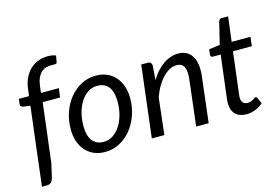

<svg xmlns="http://www.w3.org/2000/svg" viewBox="-106 -957 1914 1312"><g transform="rotate(-15 851.0 -301.0)"><path d="M197.5 -432.5 147 -16.5 123.5 87Q118 105 107.2 114.8Q96.5 124.5 77.5 124.5H43L110 -431L60 -437.5Q51 -440 45.8 -445Q40.5 -450 41.5 -460.5L46 -496.5H118L124 -545.5Q129.5 -589 145.8 -622.8Q162 -656.5 186.8 -679.8Q211.5 -703 243.2 -715Q275 -727 312 -727Q342.5 -727 368.5 -717L360 -671Q358 -661 346.5 -661Q335 -661 317.5 -661Q296 -661 277.8 -654.8Q259.5 -648.5 245.5 -634.5Q231.5 -620.5 221.8 -598Q212 -575.5 208 -543L202.5 -496.5H329L320.5 -432.5Z M531.5 -62.5Q568 -62.5 597.8 -82.5Q627.5 -102.5 648.8 -135.8Q670 -169 681.5 -212.5Q693 -256 693 -303.5Q693 -373.5 665.2 -408.8Q637.5 -444 585.5 -444Q548.5 -444 518.8 -424.2Q489 -404.5 468 -371.5Q447 -338.5 435.5 -295Q424 -251.5 424 -204Q424 -134 451.5 -98.2Q479 -62.5 531.5 -62.5ZM523 7Q481.5 7 447 -7.2Q412.5 -21.5 387.5 -48.5Q362.5 -75.5 348.5 -114.5Q334.5 -153.5 334.5 -203.5Q334.5 -267.5 354.5 -324Q374.5 -380.5 409.5 -422.8Q444.5 -465 491.8 -489.5Q539 -514 593.5 -514Q635 -514 669.5 -499.8Q704 -485.5 729 -458.5Q754 -431.5 768 -392.5Q782 -353.5 782 -304Q782 -240.5 762 -184Q742 -127.5 707.2 -85Q672.5 -42.5 625 -17.8Q577.5 7 523 7Z M853.5 0 914.5 -507H958.5Q988.5 -507 988.5 -477L981 -378.5Q1021.5 -445.5 1072.5 -479.8Q1123.5 -514 1177.5 -514Q1209.5 -514 1233.8 -501.2Q1258 -488.5 1273.2 -464Q1288.5 -439.5 1294 -403.8Q1299.5 -368 1294 -322.5L1256 0H1167.5L1205.5 -322.5Q1212.5 -382.5 1198 -411.2Q1183.5 -440 1144.5 -440Q1120.5 -440 1095.8 -427Q1071 -414 1048 -390Q1025 -366 1005.2 -332.2Q985.5 -298.5 971.5 -257L942.5 0Z M1417.5 -95.5Q1417.5 -98.5 1417.5 -103.2Q1417.5 -108 1418.2 -117Q1419 -126 1420.8 -140.5Q1422.5 -155 1425.5 -178.5L1456.5 -432H1400Q1393 -432 1388.8 -436.8Q1384.5 -441.5 1385.5 -451.5L1389.5 -487L1467.5 -497.5L1505.5 -654Q1508 -661.5 1513.2 -666.2Q1518.5 -671 1526.5 -671H1573L1551.5 -496.5H1684.5L1677 -432H1543.5L1513 -183Q1510.5 -162.5 1509 -150Q1507.5 -137.5 1506.8 -130Q1506 -122.5 1505.8 -119.5Q1505.5 -116.5 1505.5 -115Q1505.5 -89.5 1517.5 -77.2Q1529.5 -65 1549.5 -65Q1563 -65 1572.8 -68.8Q1582.5 -72.5 1590 -77Q1597.5 -81.5 1602.5 -85.2Q1607.5 -89 1611 -89Q1615.5 -89 1617.8 -87Q1620 -85 1622 -80.5L1641 -38Q1616.5 -16.5 1585.2 -4.2Q1554 8 1522.5 8Q1474 8 1446.2 -18.5Q1418.5 -45 1417.5 -95.5Z"/></g></svg>

Font: Lato
Style: Italic
Weight: 400
Italic angle: -7°
Designer: Lukasz Dziedzic
Foundry: tyPoland Lukasz Dziedzic
Version: Version 2.007; 2014-02-27